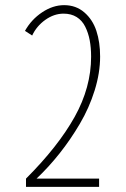

<svg xmlns="http://www.w3.org/2000/svg" viewBox="-20 -726 490 746"><path d="M369 -506Q369 -443 347.8 -374.8Q326.5 -306.5 290.2 -245Q254 -183.5 211.5 -130Q169 -76.5 122 -32H365V0H81V-32Q206 -157 270 -271.8Q334 -386.5 334 -506Q334 -541 328.5 -569.8Q323 -598.5 311 -622.5Q299 -646.5 277.8 -659.8Q256.5 -673 227 -673Q190 -673 156 -648.8Q122 -624.5 105 -588L77 -606Q102 -650.5 143.8 -678.2Q185.5 -706 229 -706Q275 -706 307.5 -678Q340 -650 354.5 -606Q369 -562 369 -506Z"/></svg>

Font: League Mono Condensed Thin
Style: Regular
Weight: 100
Width: 1
Designer: Tyler Finck
Foundry: The League of Moveable Type / Tyler Finck
Version: Version 2.210